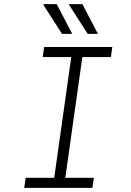

<svg xmlns="http://www.w3.org/2000/svg" viewBox="-20 -915 640 935"><path d="M98 0 105 -49H244L327 -637H188L195 -686H527L520 -637H381L298 -49H437L430 0ZM407 -750 316 -892 317 -895H381L457 -750ZM282 -750 191 -892 192 -895H256L332 -750Z"/></svg>

Font: Chivo Mono Medium Thin
Style: Italic
Weight: 250
Italic angle: -8.05°
Monospace: yes
Version: Version 1.008